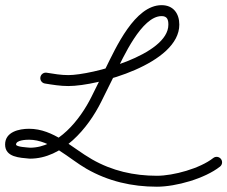

<svg xmlns="http://www.w3.org/2000/svg" viewBox="-41 -588 873 737"><path d="M114 -291.5C112.1 -280 119.9 -269.2 131.4 -267.4C161.2 -262.6 190.7 -257.7 221.1 -257.7C335.9 -257.7 647.3 -344.1 647.3 -493.3C647.3 -536.2 624.3 -568.2 579.3 -568.2C476.4 -568.2 403.3 -404.3 364.7 -326.5C346.5 -289.8 328.2 -253 310 -216.2C266.8 -129.1 181.2 -21 74 -21C74 -21 74.5 -21 75 -20.9C75.6 -20.9 76.1 -20.9 76.1 -20.9C64 -22.1 20.6 -23.9 20.6 -33.3C20.6 -50.4 59.5 -51.7 70.6 -51.7C152.7 -51.7 224.1 21.7 291.3 60.1C374.8 107.9 465.3 128.7 561.3 128.7C634.2 128.7 744.9 97.7 803.5 51.5C812.6 44.4 814.2 31.2 807 22.1C799.8 12.9 786.6 11.4 777.5 18.6C726.4 58.8 624.8 86.7 561.4 86.7C472.6 86.7 389.3 67.8 312.1 23.6C235.1 -20.4 165 -93.7 70.6 -93.7C32 -93.7 -21.4 -81.9 -21.4 -33.3C-21.4 16.4 35.9 17.3 71.9 20.9C71.9 20.9 72.4 20.9 73 20.9C73.5 21 74 21 74 21C198.8 21 296.7 -95 347.6 -197.6C365.8 -234.3 384.1 -271.1 402.3 -307.9C431 -365.8 502.5 -526.2 579.3 -526.2C600.6 -526.2 605.3 -513 605.3 -493.3C605.3 -376.1 309.5 -299.7 221.1 -299.7C193 -299.7 165.6 -304.4 138 -308.9C126.6 -310.7 115.8 -302.9 114 -291.5Z"/></svg>

Font: FRB American Cursive Guidelines Medium
Style: Italic
Weight: 500
Italic angle: -25°
Version: Version 2.0;Modular Font Editor K font №1